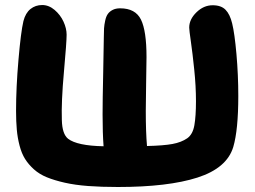

<svg xmlns="http://www.w3.org/2000/svg" viewBox="-20 -706 1013 764"><path d="M449.2 38.1Q383.3 38.1 331.1 34.2Q278.8 30.3 237.8 21Q196.8 11.7 166.7 -0.5Q136.7 -12.7 115 -32.2Q93.3 -51.8 79.6 -73.7Q65.9 -95.7 57.9 -126.5Q49.8 -157.2 46.9 -189.7Q43.9 -222.2 43.9 -265.1Q43.9 -357.9 53.5 -468.3Q63 -578.6 73.2 -622.1Q81.5 -654.3 101.3 -670.2Q121.1 -686 147.9 -686Q174.3 -686 197.3 -666.5Q220.2 -647 232.7 -619.9Q245.1 -592.8 245.1 -567.9Q245.1 -538.6 234.4 -419.9Q223.6 -301.3 226.1 -228Q227.5 -172.4 251 -153.8Q287.1 -126 392.1 -124Q388.2 -177.2 388.2 -250Q388.2 -306.2 390.6 -414.6Q393.1 -522.9 393.1 -556.2Q393.1 -578.6 394 -593.3Q395 -607.9 398.7 -624.5Q402.3 -641.1 409.2 -650.6Q416 -660.2 428.2 -666.5Q440.4 -672.9 458 -672.9Q519 -672.9 541 -627.9Q563 -583 563 -479Q563 -450.7 561.5 -377Q560.1 -303.2 560.1 -265.1Q560.1 -180.2 564.9 -125Q630.9 -126.5 666.3 -133.1Q701.7 -139.6 725.1 -155.8Q747.1 -171.4 753.4 -207.5Q759.8 -243.7 759.8 -303.2Q759.8 -362.8 752.9 -429Q746.1 -495.1 739.5 -540.8Q732.9 -586.4 732.9 -596.2Q732.9 -628.9 761.7 -657Q790.5 -685.1 826.2 -685.1Q859.9 -685.1 877.4 -667.2Q895 -649.4 903.8 -612.8Q913.6 -573.2 920.9 -490.5Q928.2 -407.7 928.2 -324.2Q928.2 -189 908.2 -121.1Q882.8 -37.1 765.9 0.5Q648.9 38.1 449.2 38.1Z"/></svg>

Font: Shantell Sans Bouncy
Style: Regular
Weight: 800
Designer: Stephen Nixon, Anya Danilova, Shantell Martin
Foundry: Arrow Type
Version: Version 1.006;[9816181b4]